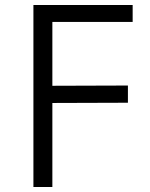

<svg xmlns="http://www.w3.org/2000/svg" viewBox="-20 -750 600 770"><path d="M114 -730H512V-662H190V-406L493 -407V-338L190 -337V0H114Z"/></svg>

Font: Sora-SIA Light
Style: Regular
Weight: 300
Designer: Jonathan Barnbrook, Julián Moncada
Foundry: Barnbrook Fonts
Version: Version 2.000